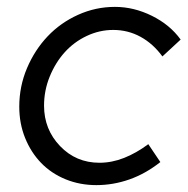

<svg xmlns="http://www.w3.org/2000/svg" viewBox="-20 -529 545 558"><path d="M269 -56Q305 -56 340.5 -70Q376 -84 411 -110L446 -58Q403 -24 356 -7.5Q309 9 260 9Q212 9 170.5 -8Q129 -25 99.5 -55.5Q70 -86 53 -128Q36 -170 36 -219Q36 -278 58.5 -331Q81 -384 118.5 -423.5Q156 -463 207 -486Q258 -509 314 -509Q369 -509 421.5 -483Q474 -457 505 -414L452 -365Q425 -402 388.5 -422Q352 -442 309 -442Q269 -442 232 -424.5Q195 -407 168 -377Q141 -347 124.5 -306.5Q108 -266 108 -222Q108 -153 154.5 -104.5Q201 -56 269 -56Z"/></svg>

Font: Red Hat Display
Style: Italic
Weight: 400
Italic angle: -12°
Designer: Pentagram / MCKL
Foundry: Pentagram / MCKL
Version: Version 1.003; Red Hat Display Italic